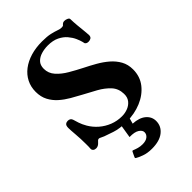

<svg xmlns="http://www.w3.org/2000/svg" viewBox="-269 -826 1187 1187"><g transform="rotate(-45 324.5 -232.0)"><path d="M346.2 14.6Q286.1 14.6 243.9 0.5Q201.7 -13.7 184.6 -20Q170.9 -25.4 163.8 -29.5Q156.7 -33.7 150.9 -33.7Q144.5 -33.7 140.4 -29.8Q136.2 -25.9 133.3 -22.5Q123 -10.7 114.5 -6.6Q106 -2.4 97.2 -2.4Q85 -2.4 77.4 -9Q69.8 -15.6 70.3 -25.9Q71.3 -39.1 71.3 -44.4Q71.3 -49.8 71.3 -67.4Q71.3 -112.8 67.6 -154.3Q64 -195.8 64 -213.4Q64 -233.9 72.5 -240.7Q81.1 -247.6 92.3 -247.6Q115.7 -247.6 121.6 -227.1Q125 -214.8 132.3 -192.4Q139.6 -169.9 154.8 -143.6Q174.3 -110.4 204.1 -84.7Q233.9 -59.1 271.2 -44.4Q308.6 -29.8 350.1 -29.8Q377.4 -29.8 402.1 -39.6Q426.8 -49.3 442.4 -69.3Q458 -89.4 457 -119.6Q456.1 -166 427 -197.3Q397.9 -228.5 355.5 -252Q313 -275.4 270.5 -297.9Q238.3 -314.9 204.6 -334.5Q170.9 -354 142.6 -378.9Q114.3 -403.8 96.7 -437Q79.1 -470.2 79.1 -514.2Q79.1 -557.6 97.2 -593.3Q115.2 -628.9 148.4 -654.3Q181.6 -679.7 227.1 -693.4Q272.5 -707 327.1 -707Q371.6 -707 398.9 -700.7Q426.3 -694.3 443.4 -688Q460.4 -681.6 474.6 -681.6Q486.8 -681.6 490.2 -686.5Q493.7 -691.4 500.5 -695.8Q505.9 -699.2 514.2 -699.2Q526.4 -699.2 537.6 -693.8Q548.8 -688.5 548.8 -680.7Q549.3 -655.3 552.2 -623Q555.2 -590.8 558.1 -564.5Q561 -538.1 561 -530.3Q561 -514.2 551.8 -508.1Q542.5 -502 530.3 -502Q521 -502 515.1 -504.9Q509.3 -507.8 505.9 -513.2Q505.9 -513.7 502.2 -528.8Q498.5 -543.9 488.5 -566.4Q478.5 -588.9 459.7 -611.3Q440.9 -633.8 410.2 -648.9Q379.4 -664.1 334.5 -664.1Q305.2 -664.1 277.8 -656Q250.5 -647.9 232.9 -629.6Q215.3 -611.3 215.3 -579.6Q215.3 -540 242.2 -509.8Q269 -479.5 310.1 -455.6Q351.1 -431.6 392.6 -410.6Q430.7 -391.6 468 -370.4Q505.4 -349.1 535.9 -322.8Q566.4 -296.4 585 -262.9Q603.5 -229.5 603.5 -186.5Q603.5 -124.5 567.9 -79.3Q532.2 -34.2 473.9 -9.8Q415.5 14.6 346.2 14.6ZM339.8 243.2Q298.8 243.2 269.3 231.9Q239.7 220.7 228.5 213.4Q222.7 210 225.6 203.6Q227.5 199.2 232.7 188.2Q237.8 177.2 241.2 170.9Q244.1 164.6 250 167Q264.2 172.9 281 177.7Q297.9 182.6 317.9 182.6Q346.7 182.6 362.8 169.9Q378.9 157.2 378.9 138.2Q378.9 120.6 357.7 106.7Q336.4 92.8 292 93.8L308.6 -8.8H380.4L364.3 48.8Q419.4 51.8 449.2 77.1Q479 102.5 479 140.1Q479 185.5 442.4 214.4Q405.8 243.2 339.8 243.2Z"/></g></svg>

Font: Gelasio
Style: Regular
Weight: 400
Designer: Eben Sorkin
Foundry: Eben Sorkin
Version: Version 1.008